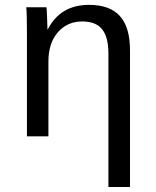

<svg xmlns="http://www.w3.org/2000/svg" viewBox="-20 -558 640 786"><path d="M423.8 207.5V-339.4Q423.8 -405.8 398.2 -438Q372.6 -470.2 316.4 -470.2Q255.9 -470.2 217 -426Q178.2 -381.8 178.2 -306.2V0H90.3V-415.5Q90.3 -507.8 87.4 -528.3H170.4Q170.9 -525.9 171.4 -515.1Q171.9 -504.4 172.6 -490.5Q173.3 -476.6 174.3 -438H175.8Q227.1 -538.1 344.7 -538.1Q429.2 -538.1 470.7 -492.4Q512.2 -446.8 512.2 -352.1V207.5Z"/></svg>

Font: Courier New
Style: Regular
Weight: 400
Designer: Steve Matteson
Foundry: Ascender Corporation
Version: Version 2.00.3